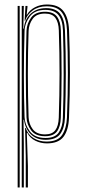

<svg xmlns="http://www.w3.org/2000/svg" viewBox="-20 -626 376 846"><path d="M93.5 200V61.2L90.5 -62.2H93Q103.8 -32 128.6 -17.1Q153.5 -2.2 184.5 -2.2Q235 -2.2 254 -31.8Q273 -61.2 275 -107.5Q279.2 -211.8 279.1 -303.4Q279 -395 275.2 -492.8Q273.2 -542.5 253.1 -570.4Q233 -598.2 185.2 -598.2Q149.5 -598.2 124.2 -580Q99 -561.8 90.8 -534.5H88.5L92.2 -600H101V-594.2L97.5 -561.5H99.2Q111 -582.2 134.5 -594.2Q158 -606.2 186.8 -606.2Q236.8 -606.2 259.2 -577.4Q281.8 -548.5 284.2 -493Q288.2 -398.8 288.1 -304.5Q288 -210.2 284 -107.8Q282 -52.5 259.8 -23.4Q237.5 5.8 186.8 5.8Q159.2 5.8 135.6 -6Q112 -17.8 100.5 -40.2H98.2L103 106V200ZM57.8 200V-600H66.8V200ZM75.8 200V-600H85L82.8 -499.8H85Q88.8 -541 115.1 -565.6Q141.5 -590.2 183.5 -590.2Q225 -590.2 244.6 -565.8Q264.2 -541.2 266.2 -492.5Q270 -397.2 270 -304Q270 -210.8 266.2 -107.5Q264.5 -62.2 245.8 -36.2Q227 -10.2 181.8 -10Q140.2 -9.8 115.5 -34.6Q90.8 -59.5 85.8 -98H83.5L85 7.5V200ZM180.5 -18Q222.8 -18 239.2 -42.6Q255.8 -67.2 257 -106.2Q260.2 -201.8 260.5 -295.5Q260.8 -389.2 257.5 -491.5Q255.8 -537.5 237.5 -560Q219.2 -582.5 180 -582.5Q133 -582.5 111.1 -553.1Q89.2 -523.8 88.2 -490.5Q82.2 -287.8 88.2 -109.8Q89.5 -77 111.4 -47.5Q133.2 -18 180.5 -18ZM179 -25.8Q136 -25.8 117 -51.9Q98 -78 96.8 -109.2Q93.8 -201 93.8 -295.4Q93.8 -389.8 96.8 -490Q98 -522.2 117 -548.2Q136 -574.2 178.2 -574.2Q215.5 -574.2 231.2 -552.6Q247 -531 248.2 -492.2Q251.5 -392.5 251.4 -300.5Q251.2 -208.5 248 -107.8Q246.8 -67.8 231 -46.8Q215.2 -25.8 179 -25.8ZM178.8 -33.8Q209.8 -33.8 223.8 -52.4Q237.8 -71 239 -108Q242.2 -207.8 242.4 -298.8Q242.5 -389.8 239.2 -492Q238.2 -527.2 224.2 -546.8Q210.2 -566.2 178 -566.2Q140.5 -566.2 123.8 -542.6Q107 -519 106 -490Q99.5 -300.8 106 -109.5Q107 -80 124.1 -56.9Q141.2 -33.8 178.8 -33.8Z"/></svg>

Font: Big Shoulders Inline Display Light
Style: Regular
Weight: 300
Designer: Patric King
Foundry: XO Type Co
Version: Version 1.000